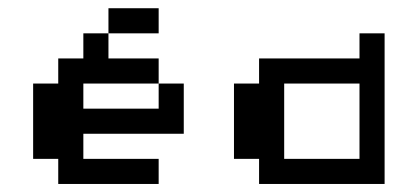

<svg xmlns="http://www.w3.org/2000/svg" viewBox="-20 -458 1040 478"><path d="M250 -437.5H375V-375H250ZM187.5 -375H250V-312.5H375V-250H187.5V-187.5H375V-250H437.5V-125H187.5V-62.5H375V0H125V-62.5H62.5V-250H125V-312.5H187.5Z M875 -375H937.5V0H625V-62.5H562.5V-250H625V-312.5H875ZM875 -250H687.5V-62.5H875Z"/></svg>

Font: Half Eighties
Style: Regular
Weight: 400
Monospace: yes
Designer: Jayvee Enaguas (HarvettFox96)
Version: 20191127.01dev02